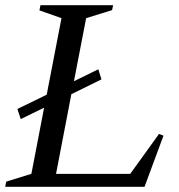

<svg xmlns="http://www.w3.org/2000/svg" viewBox="-70 -720 690 740"><path d="M-50 0 -46 -20 51 -50 100 -305 10 -261 -3 -300 110 -355 167 -650 82 -680 86 -700H366L362 -681L262 -650L215 -407L309 -453L321 -414L205 -357L146 -50H432L543 -204L560 -197L487 0Z"/></svg>

Font: Wittgenstein-Italic Regular
Style: Italic
Weight: 400
Italic angle: -11°
Designer: Jörg Drees
Foundry: Jörg Drees
Version: Version 1.000; ttfautohint (v1.8.4.7-5d5b)